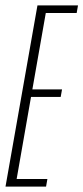

<svg xmlns="http://www.w3.org/2000/svg" viewBox="-48 -695 310 715"><path d="M-27.5 0H123.5L128.5 -28.5H14L67.5 -334H178L183 -362H72.5L122.5 -646.5H237.5L242.5 -675H91.5Z"/></svg>

Font: Anybody ExtraCondensed ExtraLight
Style: Italic
Weight: 250
Width: 2
Italic angle: -10°
Version: Version 1.113;gftools[0.9.25]